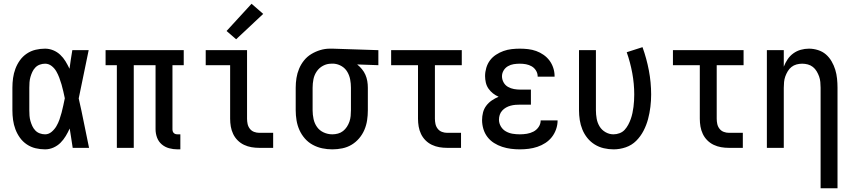

<svg xmlns="http://www.w3.org/2000/svg" viewBox="-20 -787 4540 1022"><path d="M220 8Q194 8 169 2Q144 -4 122.5 -18.5Q101 -33 86 -54Q71 -75 62 -99Q53 -123 49.5 -148.5Q46 -174 46 -200V-320Q46 -346 49.5 -371.5Q53 -397 62 -421Q71 -445 86 -466Q101 -487 122.5 -501.5Q144 -516 169 -522Q194 -528 220 -528Q242 -528 263 -519.5Q284 -511 300.5 -495.5Q317 -480 328.5 -461Q340 -442 350 -421Q353 -446 357 -470.5Q361 -495 365 -520H452Q438 -456 425.5 -391.5Q413 -327 399 -263Q414 -198 427 -132Q440 -66 454 0H367Q363 -26 359 -52Q355 -78 351 -103Q342 -83 330 -63Q318 -43 302 -27Q286 -11 264.5 -1.5Q243 8 220 8ZM220 -72Q239 -72 254.5 -85Q270 -98 280 -115Q290 -132 296.5 -150.5Q303 -169 308 -188Q313 -207 317 -226Q321 -245 325 -264Q321 -282 317 -300.5Q313 -319 307.5 -337.5Q302 -356 295.5 -373.5Q289 -391 279.5 -407.5Q270 -424 254.5 -436Q239 -448 220 -448Q206 -448 192 -443Q178 -438 168 -427.5Q158 -417 152 -404Q146 -391 142 -377Q138 -363 137 -348.5Q136 -334 136 -320V-200Q136 -186 137 -171.5Q138 -157 142 -143Q146 -129 152 -116Q158 -103 168 -92.5Q178 -82 192 -77Q206 -72 220 -72Z M925 8Q902 8 880 2Q858 -4 841 -18.5Q824 -33 816 -54.5Q808 -76 808 -99V-440H692V0H602V-440H542V-520H958V-440H898V-99Q898 -93 899.5 -88Q901 -83 905 -79Q909 -75 914 -73.5Q919 -72 925 -72H940V8Z M1360 0Q1339 0 1318.5 -3.5Q1298 -7 1279 -16Q1260 -25 1245 -40Q1230 -55 1221 -74Q1212 -93 1208.5 -113.5Q1205 -134 1205 -155V-440H1075V-520H1295V-155Q1295 -141 1298 -127Q1301 -113 1310 -101.5Q1319 -90 1332.5 -85Q1346 -80 1360 -80H1434V0ZM1237 -578 1186 -622 1319 -767 1381 -713Z M1749 8Q1722 8 1695.5 2.5Q1669 -3 1645 -16Q1621 -29 1603 -49.5Q1585 -70 1574 -94.5Q1563 -119 1558.5 -146Q1554 -173 1554 -200V-320Q1554 -346 1558 -371.5Q1562 -397 1572 -421Q1582 -445 1598.5 -465.5Q1615 -486 1637.5 -499.5Q1660 -513 1685 -520.5Q1710 -528 1736 -528Q1739 -528 1742.5 -528Q1746 -528 1750 -528L1994 -520V-440L1881 -444Q1895 -433 1906.5 -419Q1918 -405 1925 -389Q1932 -373 1935 -355.5Q1938 -338 1938 -320V-200Q1938 -173 1934 -146.5Q1930 -120 1919.5 -95.5Q1909 -71 1891.5 -50.5Q1874 -30 1851.5 -16.5Q1829 -3 1802.5 2.5Q1776 8 1749 8ZM1749 -72Q1764 -72 1779 -76Q1794 -80 1806 -89.5Q1818 -99 1826.5 -112Q1835 -125 1840 -139.5Q1845 -154 1846.5 -169.5Q1848 -185 1848 -200V-320Q1848 -342 1844 -363.5Q1840 -385 1829 -404Q1818 -423 1799 -434.5Q1780 -446 1758 -448H1750Q1748 -448 1746.5 -448Q1745 -448 1743 -448Q1720 -448 1699.5 -437Q1679 -426 1666 -407Q1653 -388 1648.5 -365.5Q1644 -343 1644 -320V-200Q1644 -177 1649 -153.5Q1654 -130 1667.5 -111Q1681 -92 1703 -82Q1725 -72 1749 -72Z M2360 0Q2339 0 2318.5 -3.5Q2298 -7 2279 -16Q2260 -25 2245 -40Q2230 -55 2221 -74Q2212 -93 2208.5 -113.5Q2205 -134 2205 -155V-440H2062V-520H2438V-440H2295V-155Q2295 -141 2298 -127Q2301 -113 2310 -101.5Q2319 -90 2332.5 -85Q2346 -80 2360 -80H2434V0Z M2747 8Q2723 8 2699.5 5Q2676 2 2653 -5.5Q2630 -13 2609.5 -26Q2589 -39 2574.5 -58Q2560 -77 2553 -100.5Q2546 -124 2546 -148Q2546 -168 2551 -188Q2556 -208 2568.5 -224.5Q2581 -241 2598 -252.5Q2615 -264 2634 -272Q2618 -279 2604 -290Q2590 -301 2580 -315.5Q2570 -330 2566 -347.5Q2562 -365 2562 -382Q2562 -404 2568.5 -426Q2575 -448 2588 -465.5Q2601 -483 2620 -495.5Q2639 -508 2660 -515.5Q2681 -523 2703 -525.5Q2725 -528 2747 -528Q2769 -528 2791 -525.5Q2813 -523 2834 -515.5Q2855 -508 2873.5 -495Q2892 -482 2905 -464.5Q2918 -447 2925 -425.5Q2932 -404 2932 -382Q2932 -381 2932 -380.5Q2932 -380 2932 -379H2842Q2842 -379 2842 -379.5Q2842 -380 2842 -380Q2842 -397 2833 -411.5Q2824 -426 2810 -434Q2796 -442 2780 -445Q2764 -448 2747 -448Q2731 -448 2714.5 -445.5Q2698 -443 2683.5 -434.5Q2669 -426 2660.5 -411.5Q2652 -397 2652 -381Q2652 -364 2660.5 -348.5Q2669 -333 2684 -324.5Q2699 -316 2716 -313Q2733 -310 2750 -310H2806V-230H2750Q2737 -230 2724 -229Q2711 -228 2698 -224.5Q2685 -221 2673.5 -214.5Q2662 -208 2653 -198Q2644 -188 2640 -175.5Q2636 -163 2636 -150Q2636 -131 2646 -114Q2656 -97 2673 -87.5Q2690 -78 2709 -75Q2728 -72 2747 -72Q2766 -72 2784.5 -75Q2803 -78 2819.5 -86.5Q2836 -95 2847 -111Q2858 -127 2858 -146Q2858 -146 2858 -146Q2858 -146 2858 -146H2948Q2948 -146 2948 -145.5Q2948 -145 2948 -145Q2948 -122 2940 -99Q2932 -76 2917.5 -57.5Q2903 -39 2883 -26Q2863 -13 2840.5 -5.5Q2818 2 2794.5 5Q2771 8 2747 8Z M3246 8Q3220 8 3194 2Q3168 -4 3145.5 -18Q3123 -32 3106.5 -52.5Q3090 -73 3080 -97.5Q3070 -122 3066 -148Q3062 -174 3062 -200V-520H3152V-200Q3152 -178 3156 -155.5Q3160 -133 3171.5 -114Q3183 -95 3203 -83.5Q3223 -72 3245 -72Q3262 -72 3278 -78Q3294 -84 3305 -96Q3316 -108 3324 -123Q3332 -138 3337.5 -153.5Q3343 -169 3346.5 -185.5Q3350 -202 3352 -218Q3354 -234 3355 -250.5Q3356 -267 3356 -284Q3356 -341 3345.5 -398Q3335 -455 3316 -509L3400 -536Q3422 -475 3434 -411.5Q3446 -348 3446 -284Q3446 -251 3442 -218Q3438 -185 3429.5 -153Q3421 -121 3405.5 -91Q3390 -61 3366.5 -37.5Q3343 -14 3311 -3Q3279 8 3246 8Z M3860 0Q3839 0 3818.5 -3.5Q3798 -7 3779 -16Q3760 -25 3745 -40Q3730 -55 3721 -74Q3712 -93 3708.5 -113.5Q3705 -134 3705 -155V-440H3562V-520H3938V-440H3795V-155Q3795 -141 3798 -127Q3801 -113 3810 -101.5Q3819 -90 3832.5 -85Q3846 -80 3860 -80H3934V0Z M4348 215V-320Q4348 -335 4346.5 -350.5Q4345 -366 4340 -380Q4335 -394 4327 -407.5Q4319 -421 4307 -430.5Q4295 -440 4280 -444Q4265 -448 4250 -448Q4235 -448 4220 -444Q4205 -440 4193 -430.5Q4181 -421 4173 -407.5Q4165 -394 4160 -380Q4155 -366 4153.5 -350.5Q4152 -335 4152 -320V0H4062V-520H4152V-432Q4160 -453 4172.5 -471.5Q4185 -490 4203 -503Q4221 -516 4242.5 -522Q4264 -528 4286 -528Q4310 -528 4334 -520.5Q4358 -513 4376 -497.5Q4394 -482 4406.5 -460.5Q4419 -439 4426 -416Q4433 -393 4435.5 -368.5Q4438 -344 4438 -320V215Z"/></svg>

Font: Iosevka SS04 Medium
Style: Regular
Weight: 500
Monospace: yes
Designer: Belleve Invis
Foundry: Belleve Invis
Version: Version 19.0.0; ttfautohint (v1.8.4)